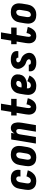

<svg xmlns="http://www.w3.org/2000/svg" viewBox="1608 -2384 783 4040"><g transform="rotate(-90 2000.0 -363.5)"><path d="M211 8Q181 8 151.5 2Q122 -4 98 -18.5Q74 -33 57 -55.5Q40 -78 32 -106Q24 -134 24 -164Q24 -194 29 -225L49 -345Q53 -369 61.5 -394Q70 -419 85 -441Q100 -463 121.5 -480.5Q143 -498 167 -509Q191 -520 216.5 -524Q242 -528 267 -528Q294 -528 320 -524Q346 -520 368.5 -508.5Q391 -497 408.5 -479Q426 -461 435.5 -438Q445 -415 447.5 -388.5Q450 -362 445 -335L444 -325H307V-329Q310 -344 309.5 -359Q309 -374 303 -386.5Q297 -399 284.5 -406.5Q272 -414 257 -414Q242 -414 227.5 -405.5Q213 -397 204.5 -384Q196 -371 191 -356Q186 -341 184 -326L164 -206Q161 -188 161 -170.5Q161 -153 167.5 -138Q174 -123 188.5 -114.5Q203 -106 221 -106Q237 -106 253 -114.5Q269 -123 280 -137Q291 -151 298 -167Q305 -183 309 -199L437 -171Q430 -147 418.5 -123.5Q407 -100 391 -79Q375 -58 354.5 -40.5Q334 -23 310 -12Q286 -1 261 3.5Q236 8 211 8Z M707 8Q677 8 648 2Q619 -4 595 -18.5Q571 -33 555 -56Q539 -79 531 -107Q523 -135 523.5 -164.5Q524 -194 529 -225L549 -345Q553 -369 561.5 -394Q570 -419 585 -441Q600 -463 621 -480.5Q642 -498 666.5 -509Q691 -520 716 -524Q741 -528 766 -528Q796 -528 825 -522Q854 -516 878 -501.5Q902 -487 918.5 -464Q935 -441 942.5 -413Q950 -385 950 -355.5Q950 -326 945 -295L925 -175Q921 -151 912 -126Q903 -101 888 -79Q873 -57 852 -39.5Q831 -22 807 -11Q783 0 757.5 4Q732 8 707 8ZM707 -106Q723 -106 739 -113.5Q755 -121 765.5 -134Q776 -147 781.5 -162.5Q787 -178 790 -194L810 -314Q812 -325 812.5 -336Q813 -347 812.5 -357.5Q812 -368 809.5 -378Q807 -388 801.5 -396.5Q796 -405 786.5 -409.5Q777 -414 766 -414Q750 -414 734.5 -406.5Q719 -399 708 -386Q697 -373 691.5 -357.5Q686 -342 684 -326L664 -206Q662 -195 661 -184Q660 -173 661 -162.5Q662 -152 664.5 -142Q667 -132 672.5 -123.5Q678 -115 687 -110.5Q696 -106 707 -106Z M1000 0 1086 -520H1224L1212 -450Q1221 -466 1233 -481Q1245 -496 1259.5 -507Q1274 -518 1291.5 -523Q1309 -528 1326 -528Q1352 -528 1375 -518Q1398 -508 1412.5 -489Q1427 -470 1434 -446.5Q1441 -423 1443 -398Q1445 -373 1443 -347Q1441 -321 1437 -295L1388 0H1250L1302 -314Q1304 -325 1305 -335Q1306 -345 1305.5 -355.5Q1305 -366 1303.5 -376Q1302 -386 1297 -394.5Q1292 -403 1284 -408.5Q1276 -414 1265 -414Q1252 -414 1238.5 -408.5Q1225 -403 1216 -392.5Q1207 -382 1202 -369Q1197 -356 1194 -342L1138 0Z M1763 8Q1736 8 1710.5 1.5Q1685 -5 1665 -20.5Q1645 -36 1632 -58Q1619 -80 1613.5 -105.5Q1608 -131 1609.5 -158.5Q1611 -186 1615 -213L1647 -406H1590L1591 -520H1666L1701 -735H1839L1804 -520H1941L1940 -406H1785L1750 -194Q1749 -186 1748 -177Q1747 -168 1746.5 -159.5Q1746 -151 1747 -142.5Q1748 -134 1750 -126Q1752 -118 1758 -112Q1764 -106 1773 -106Q1782 -106 1789.5 -113Q1797 -120 1801.5 -128Q1806 -136 1810 -145Q1814 -154 1816.5 -162.5Q1819 -171 1821.5 -180Q1824 -189 1825 -198L1954 -171Q1949 -149 1940 -127Q1931 -105 1918.5 -84.5Q1906 -64 1889.5 -46Q1873 -28 1852.5 -15.5Q1832 -3 1809 2.5Q1786 8 1763 8Z M2215 8Q2184 8 2154.5 2.5Q2125 -3 2100.5 -17.5Q2076 -32 2058.5 -55Q2041 -78 2032.5 -105.5Q2024 -133 2024 -163.5Q2024 -194 2029 -225L2049 -345Q2053 -369 2061.5 -394Q2070 -419 2085 -441Q2100 -463 2121 -480.5Q2142 -498 2166.5 -509Q2191 -520 2216 -524Q2241 -528 2266 -528Q2293 -528 2319 -524.5Q2345 -521 2368.5 -511.5Q2392 -502 2411 -485.5Q2430 -469 2441.5 -447Q2453 -425 2455 -398.5Q2457 -372 2453 -346Q2449 -321 2439 -297Q2429 -273 2411 -254Q2393 -235 2369.5 -221.5Q2346 -208 2322 -200.5Q2298 -193 2273.5 -190Q2249 -187 2224 -187Q2209 -187 2193 -188Q2177 -189 2161 -190Q2160 -174 2162 -158.5Q2164 -143 2172 -131Q2180 -119 2194.5 -112.5Q2209 -106 2224 -106Q2239 -106 2253.5 -111.5Q2268 -117 2279.5 -128Q2291 -139 2299 -152.5Q2307 -166 2312 -180L2431 -136Q2418 -105 2396 -76.5Q2374 -48 2344.5 -28.5Q2315 -9 2281.5 -0.5Q2248 8 2215 8ZM2224 -301Q2239 -301 2254 -303.5Q2269 -306 2283 -314Q2297 -322 2306 -335.5Q2315 -349 2318 -363Q2320 -375 2317 -385.5Q2314 -396 2306 -402.5Q2298 -409 2287.5 -411.5Q2277 -414 2266 -414Q2250 -414 2234.5 -406.5Q2219 -399 2208 -386Q2197 -373 2191.5 -357.5Q2186 -342 2184 -326L2180 -304Q2191 -302 2202 -301.5Q2213 -301 2224 -301Z M2702 8Q2678 8 2655 5.5Q2632 3 2610.5 -4.5Q2589 -12 2570 -24Q2551 -36 2538.5 -54.5Q2526 -73 2521.5 -96Q2517 -119 2521 -143L2523 -150H2660L2659 -148Q2658 -138 2662 -129Q2666 -120 2674 -114.5Q2682 -109 2692 -107.5Q2702 -106 2712 -106Q2721 -106 2730.5 -107Q2740 -108 2748.5 -112Q2757 -116 2764 -123Q2771 -130 2773 -139Q2775 -153 2769 -164.5Q2763 -176 2753.5 -184.5Q2744 -193 2732 -197.5Q2720 -202 2708 -206.5Q2696 -211 2683.5 -216Q2671 -221 2660.5 -227.5Q2650 -234 2640.5 -242.5Q2631 -251 2622.5 -260Q2614 -269 2607 -279.5Q2600 -290 2593.5 -301Q2587 -312 2582.5 -324Q2578 -336 2575 -348.5Q2572 -361 2572 -374.5Q2572 -388 2574 -402Q2578 -422 2588 -441.5Q2598 -461 2613.5 -476Q2629 -491 2648.5 -501.5Q2668 -512 2688.5 -518Q2709 -524 2729.5 -526Q2750 -528 2771 -528Q2794 -528 2817 -525.5Q2840 -523 2861 -515.5Q2882 -508 2900 -495Q2918 -482 2929.5 -464Q2941 -446 2944.5 -423.5Q2948 -401 2944 -378L2943 -370H2806V-372Q2808 -382 2805.5 -390.5Q2803 -399 2796 -404.5Q2789 -410 2779.5 -412Q2770 -414 2761 -414Q2753 -414 2745 -412.5Q2737 -411 2729.5 -407.5Q2722 -404 2716 -397Q2710 -390 2709 -382Q2707 -368 2713 -356Q2719 -344 2728 -336Q2737 -328 2749 -323Q2761 -318 2773.5 -313.5Q2786 -309 2797.5 -304Q2809 -299 2820 -292.5Q2831 -286 2840.5 -278Q2850 -270 2858.5 -260.5Q2867 -251 2874.5 -241Q2882 -231 2887.5 -219.5Q2893 -208 2898 -196.5Q2903 -185 2905.5 -172Q2908 -159 2909 -145.5Q2910 -132 2907 -119Q2904 -98 2893 -78Q2882 -58 2865 -43Q2848 -28 2828 -18Q2808 -8 2787 -2Q2766 4 2744.5 6Q2723 8 2702 8Z M3263 8Q3236 8 3210.5 1.5Q3185 -5 3165 -20.5Q3145 -36 3132 -58Q3119 -80 3113.5 -105.5Q3108 -131 3109.5 -158.5Q3111 -186 3115 -213L3147 -406H3090L3091 -520H3166L3201 -735H3339L3304 -520H3441L3440 -406H3285L3250 -194Q3249 -186 3248 -177Q3247 -168 3246.5 -159.5Q3246 -151 3247 -142.5Q3248 -134 3250 -126Q3252 -118 3258 -112Q3264 -106 3273 -106Q3282 -106 3289.5 -113Q3297 -120 3301.5 -128Q3306 -136 3310 -145Q3314 -154 3316.5 -162.5Q3319 -171 3321.5 -180Q3324 -189 3325 -198L3454 -171Q3449 -149 3440 -127Q3431 -105 3418.5 -84.5Q3406 -64 3389.5 -46Q3373 -28 3352.5 -15.5Q3332 -3 3309 2.5Q3286 8 3263 8Z M3707 8Q3677 8 3648 2Q3619 -4 3595 -18.5Q3571 -33 3555 -56Q3539 -79 3531 -107Q3523 -135 3523.5 -164.5Q3524 -194 3529 -225L3549 -345Q3553 -369 3561.5 -394Q3570 -419 3585 -441Q3600 -463 3621 -480.5Q3642 -498 3666.5 -509Q3691 -520 3716 -524Q3741 -528 3766 -528Q3796 -528 3825 -522Q3854 -516 3878 -501.5Q3902 -487 3918.5 -464Q3935 -441 3942.5 -413Q3950 -385 3950 -355.5Q3950 -326 3945 -295L3925 -175Q3921 -151 3912 -126Q3903 -101 3888 -79Q3873 -57 3852 -39.5Q3831 -22 3807 -11Q3783 0 3757.5 4Q3732 8 3707 8ZM3707 -106Q3723 -106 3739 -113.5Q3755 -121 3765.5 -134Q3776 -147 3781.5 -162.5Q3787 -178 3790 -194L3810 -314Q3812 -325 3812.5 -336Q3813 -347 3812.5 -357.5Q3812 -368 3809.5 -378Q3807 -388 3801.5 -396.5Q3796 -405 3786.5 -409.5Q3777 -414 3766 -414Q3750 -414 3734.5 -406.5Q3719 -399 3708 -386Q3697 -373 3691.5 -357.5Q3686 -342 3684 -326L3664 -206Q3662 -195 3661 -184Q3660 -173 3661 -162.5Q3662 -152 3664.5 -142Q3667 -132 3672.5 -123.5Q3678 -115 3687 -110.5Q3696 -106 3707 -106Z"/></g></svg>

Font: Iosevka Term Curly Heavy
Style: Italic
Weight: 900
Italic angle: -9°
Designer: Belleve Invis
Foundry: Belleve Invis
Version: Version 32.3.0